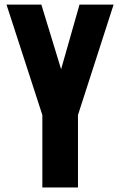

<svg xmlns="http://www.w3.org/2000/svg" viewBox="-20 -830 532 850"><path d="M167.5 0V-320.8L8.8 -809.6H163.1L250.5 -523.4L332 -809.6H482.9L325.2 -320.8V0Z"/></svg>

Font: Oswald
Style: DemiBold
Weight: 600
Designer: Vernon Adams
Foundry: Vernon Adams
Version: 3.0; ttfautohint (v0.95) -l 8 -r 50 -G 200 -x 0 -w "G" -W -c